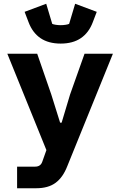

<svg xmlns="http://www.w3.org/2000/svg" viewBox="-20 -802 640 1022"><path d="M430 -516H581L338 83Q315 142 276 171Q237 200 173 200H71V85H167Q196 85 205 59L227 -3L19 -516H178L253 -299L300 -149H308L353 -299ZM132 -684 111 -739 226 -782 258 -675Q264 -672 277 -670Q290 -668 303 -668Q316 -668 329 -670Q342 -672 348 -675L380 -782L495 -739L474 -684Q453 -628 410.5 -599Q368 -570 303 -570Q238 -570 195.5 -599Q153 -628 132 -684Z"/></svg>

Font: iA Writer Mono V
Style: Regular
Weight: 400
Designer: Mike Abbink, Paul van der Laan, Pieter van Rosmalen
Foundry: Bold Monday
Version: Version 2.000